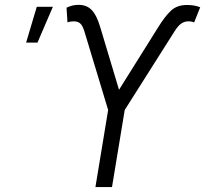

<svg xmlns="http://www.w3.org/2000/svg" viewBox="-20 -755 828 775"><path d="M365.2 0 416.5 -311 320.8 -627.9Q313 -652.8 303.2 -660.9Q293.5 -668.9 277.3 -668.9Q271 -668.9 263.9 -667.7Q256.8 -666.5 252.4 -664.6L248.5 -724.1Q263.2 -730.5 273.4 -732.9Q283.7 -735.4 297.9 -735.4Q330.1 -735.4 350.3 -714.4Q370.6 -693.4 385.3 -643.1L460.4 -392.6L619.1 -646Q646 -689.5 670.4 -712.2Q694.8 -734.9 734.4 -734.9Q748.5 -734.9 761.7 -732.9Q774.9 -731 788.1 -725.6L763.7 -664.6Q759.8 -666.5 753.4 -667.7Q747.1 -668.9 740.7 -668.9Q725.1 -668.9 712.2 -660.4Q699.2 -651.9 684.1 -627.9L483.4 -311L432.1 0ZM85.4 -583 128.4 -727.5H193.4L131.3 -583Z"/></svg>

Font: Inter 28pt Light
Style: Italic
Weight: 300
Italic angle: -9.3988°
Designer: Rasmus Andersson
Foundry: rsms
Version: Version 4.001;git-66647c0bb